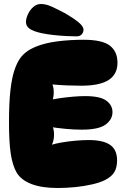

<svg xmlns="http://www.w3.org/2000/svg" viewBox="-20 -935 618 961"><path d="M398 -736Q492 -736 530 -706.5Q568 -677 568 -621Q568 -563 523.5 -534.5Q479 -506 386 -506Q355 -506 316 -507.5Q277 -509 234 -513L239 -521Q249 -499 249 -474Q249 -449 241 -426L225 -433Q247 -439 278.5 -443.5Q310 -448 344 -451Q378 -454 406 -454Q482 -454 512.5 -431Q543 -408 543 -374Q543 -337 508.5 -311.5Q474 -286 389 -286Q352 -286 309 -290Q266 -294 222 -301L238 -313Q247 -298 249.5 -277Q252 -256 248 -235.5Q244 -215 233 -199V-209Q259 -217 292 -222.5Q325 -228 360 -231Q395 -234 425 -234Q496 -234 531 -210Q566 -186 566 -132Q566 -97 552.5 -74Q539 -51 506 -34Q480 -21 440.5 -12Q401 -3 356.5 1.5Q312 6 269 6Q190 6 138.5 -13.5Q87 -33 64 -70Q43 -106 34 -164Q25 -222 25 -323Q25 -419 32 -481.5Q39 -544 52 -583Q65 -622 82 -645Q108 -680 156 -700Q204 -720 267 -728Q330 -736 398 -736ZM398 -786Q398 -773 389 -763Q380 -753 363 -753Q344 -753 313.5 -754.5Q283 -756 250 -759.5Q217 -763 188 -769Q147 -778 128.5 -791Q110 -804 110 -825Q110 -842 119.5 -863Q129 -884 146 -899.5Q163 -915 185 -915Q211 -915 242 -900.5Q273 -886 307 -868Q348 -844 373 -823.5Q398 -803 398 -786Z"/></svg>

Font: DynaPuff
Style: Bold
Weight: 700
Designer: Toshi Omagari, Jennifer Daniel
Foundry: Google Fonts
Version: Version 2.000